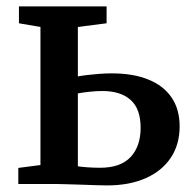

<svg xmlns="http://www.w3.org/2000/svg" viewBox="-20 -573 604 598"><path d="M37 0V-50L106 -59V-489L39 -500.5V-553H312V-500.5L222.5 -489V-335Q235.5 -337.5 252.8 -339.5Q270 -341.5 289.5 -343Q309 -344.5 328.5 -344.5Q395 -344.5 442.2 -325.2Q489.5 -306 514.5 -269.2Q539.5 -232.5 539.5 -179.5Q539.5 -123 512 -81.8Q484.5 -40.5 433.8 -18Q383 4.5 313 4.5Q301.5 4.5 280 3.8Q258.5 3 233.8 2.2Q209 1.5 187 0.8Q165 0 152.5 0ZM292 -50.5Q355.5 -50.5 386.8 -84Q418 -117.5 418 -175Q418 -234 386.8 -261.8Q355.5 -289.5 299.5 -289.5Q279.5 -289.5 258.5 -287.2Q237.5 -285 222.5 -282V-55Q236 -53 254.2 -51.8Q272.5 -50.5 292 -50.5Z"/></svg>

Font: Merriweather 24pt SemiBold
Style: Regular
Weight: 600
Designer: Eben Sorkin
Foundry: Eben Sorkin
Version: Version 2.100